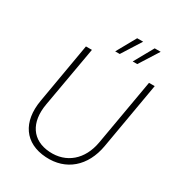

<svg xmlns="http://www.w3.org/2000/svg" viewBox="-209 -1031 1079 1168"><g transform="rotate(30 330.0 -446.5)"><path d="M290 5C434 14 540 -76 567 -233L648 -700H608L527 -235C504 -103 414 -26 293 -34C169 -42 107 -134 132 -274L207 -700H165L92 -277C63 -112 139 -4 290 5ZM366 -763 452 -899H410L334 -763ZM489 -763 575 -899H533L457 -763Z"/></g></svg>

Font: Fixel Text 20240404 ExtraLight
Style: Italic
Weight: 200
Width: 4
Italic angle: -10°
Designer: AlfaBravo + MacPaw
Foundry: Kyrylo Tkachov, Marchela Mozhyna, Serhii Makarenko, Maria Weinstein, Zakhar Kryvoshyya
Version: Version 1.211;Glyphs 3.2 (3225)